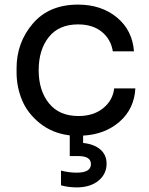

<svg xmlns="http://www.w3.org/2000/svg" viewBox="-20 -572 646 834"><path d="M313 242Q277 242 245 233V169Q279 178 313 178Q375 178 375 141Q375 106 321 106H283V16Q208 7 154 -36Q100 -79 76 -136.5Q52 -194 52 -258V-276Q52 -387 122.5 -469.5Q193 -552 319 -552Q420 -552 487.5 -496.5Q555 -441 562 -349H470Q462 -401 422.5 -433.5Q383 -466 319 -466Q236 -466 192 -411Q148 -356 148 -267Q148 -179 192.5 -123.5Q237 -68 321 -68Q386 -68 428 -102Q470 -136 476 -188H568Q563 -99 499.5 -43.5Q436 12 341 17V49Q389 54 416 77.5Q443 101 443 139Q443 184 407.5 213Q372 242 313 242Z"/></svg>

Font: Sora
Style: Regular
Weight: 400
Designer: Jonathan Barnbrook, Julián Moncada
Foundry: Barnbrook Fonts
Version: Version 2.000